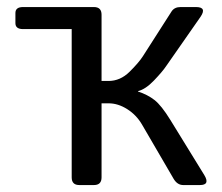

<svg xmlns="http://www.w3.org/2000/svg" viewBox="-20 -533 640 553"><path d="M46.4 -449.2Q24.4 -449.2 24.4 -466.3V-495.6Q24.4 -512.7 46.4 -512.7H250.5Q272.5 -512.7 272.5 -490.7V-299.8H292.5Q326.2 -299.8 352.8 -325.9Q379.4 -352.1 391.6 -371.1L474.1 -500Q482.4 -512.7 500 -512.7H544.4Q577.1 -512.7 557.1 -483.9L458 -341.8Q448.2 -327.1 423.8 -301.5Q399.4 -275.9 377.4 -270.5V-269.5Q405.3 -260.3 425 -244.9Q444.8 -229.5 470.7 -187.5L568.4 -28.8Q585.9 0 555.7 0H507.8Q490.7 0 480 -18.1L388.7 -174.8Q372.6 -202.1 346.2 -218.8Q319.8 -235.4 293 -235.4H272.5V-22Q272.5 0 250.5 0H208.5Q186.5 0 186.5 -22V-449.2Z"/></svg>

Font: Istok Web
Style: Regular
Weight: 400
Designer: Andrey V. Panov
Foundry: Andrey V. Panov
Version: Version 1.0.2g